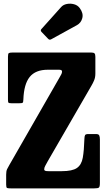

<svg xmlns="http://www.w3.org/2000/svg" viewBox="-20 -1040 592 1060"><path d="M51 -750H483.5Q497 -750 501.8 -745.2Q506.5 -740.5 506.5 -726V-634Q506.5 -612 499 -595Q491.5 -578 484 -565.5L244 -150.5Q235.5 -135 229.8 -124.5Q224 -114 224 -105Q224 -100.5 228 -97.8Q232 -95 247 -95H321.5Q379 -95 404.5 -112.5Q430 -130 437 -169.2Q444 -208.5 446 -273.5Q446.5 -288.5 449.8 -294.2Q453 -300 469 -300H510Q524.5 -300 528 -292Q531.5 -284 531.5 -270.5V-30Q531.5 -9 526 -4.5Q520.5 0 499.5 0H40.5Q24 0 19 -2.2Q14 -4.5 14 -21V-75.5Q14 -95 19 -105.8Q24 -116.5 31 -128L308 -611Q314.5 -623 318.5 -630Q322.5 -637 322.5 -645.5Q322.5 -655 306 -655H244Q176 -655 144 -615.2Q112 -575.5 109 -491Q108.5 -475.5 105.2 -472.8Q102 -470 86.5 -470H43Q29 -470 26.5 -473.5Q24 -477 24 -490.5V-727Q24 -744 29 -747Q34 -750 51 -750ZM246 -825.5 209.5 -863.5Q201 -872.5 209.5 -880.5L317 -1000.5Q328.5 -1014 348.8 -1018Q369 -1022 389 -1016.5Q409 -1011 420.5 -995Q441 -967 434.5 -940.5Q428 -914 404.5 -901L263.5 -823.5Q253.5 -817.5 246 -825.5Z"/></svg>

Font: Besley* Condensed
Style: Bold
Weight: 700
Width: 3
Designer: Owen Earl
Foundry: indestructible type*
Version: Version 3.000; ttfautohint (v1.8.3)